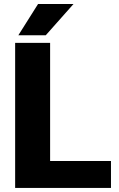

<svg xmlns="http://www.w3.org/2000/svg" viewBox="-20 -921 582 941"><path d="M523.9 -131.8V0H54.2V-710.9H225.6V-131.8ZM69.8 -748 166.5 -901.4H340.3L204.1 -748Z"/></svg>

Font: Vazirmatn RD UI FD Black
Style: Regular
Weight: 900
Designer: Saber Rastikerdar
Foundry: Saber Rastikerdar
Version: Version 33.003